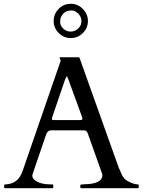

<svg xmlns="http://www.w3.org/2000/svg" viewBox="-20 -989 751 1009"><path d="M260 -4Q260 0 256 0H6Q2 0 2 -4V-16Q2 -20 9 -20Q76 -22 99 -91L298 -667Q299 -668 299 -670L293 -686Q293 -688 295 -688H393Q394 -688 395.5 -687.5Q397 -687 398 -685L605 -105Q612 -92 616 -81Q620 -70 625 -62Q637 -42 664 -31Q687 -20 705 -20Q709 -20 709 -15V-4Q709 0 705 0H406Q402 0 402 -4V-16Q402 -20 420 -20.5Q438 -21 450 -22Q518 -30 518 -68Q518 -71 517 -75L443 -283Q443 -284 441 -288Q436 -304 421 -304H248Q233 -304 225 -288Q223 -285 223 -284L150 -70V-65Q150 -53 163 -42Q193 -20 243 -20H256Q260 -20 260 -16ZM404 -358Q413 -358 413 -366Q413 -370 411 -375L338 -575Q333 -588 331 -588Q329 -588 323 -574L255 -375Q253 -370 253 -364Q253 -358 260 -358ZM352 -969Q389 -969 415.5 -942Q442 -915 442 -878.5Q442 -842 415.5 -815.5Q389 -789 352 -789Q315 -789 288.5 -815.5Q262 -842 262 -878.5Q262 -915 288 -942Q314 -969 352 -969ZM357 -934Q316 -934 301 -900Q296 -890 296 -872.5Q296 -855 312 -839Q328 -823 351 -823Q374 -823 391 -839Q408 -855 408 -878Q408 -901 391 -917.5Q374 -934 357 -934Z"/></svg>

Font: Cardo
Style: Regular
Weight: 400
Designer: David J. Perry
Foundry: David J. Perry
Version: Version 1.0451